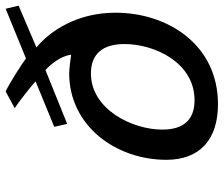

<svg xmlns="http://www.w3.org/2000/svg" viewBox="-76 -702 792 680"><g transform="rotate(-90 320.0 -362.0)"><path d="M94 -169C94 -50 166 14 291 14C502 14 615 -164 615 -349C615 -486 550 -581 492 -629L640 -692L629 -738L453 -666C435 -680 361 -727 336 -738L277 -706C296 -694 352 -650 372 -632L211 -566L221 -520L412 -597C434 -577 463 -540 466 -506C455 -508 422 -512 401 -513C213 -513 94 -346 94 -169ZM201 -183C201 -290 273 -436 400 -436C470 -436 504 -393 504 -317C504 -210 438 -69 305 -69C235 -69 201 -109 201 -183Z"/></g></svg>

Font: Perun Medium Italic
Style: Regular
Weight: 500
Italic angle: -12°
Foundry: Copyright (c) Stefan Peev, Context Ltd, 2016
Version: Version 1.026